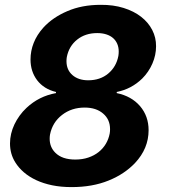

<svg xmlns="http://www.w3.org/2000/svg" viewBox="-20 -757 733 787"><path d="M273.4 9.9Q230.1 9.9 193.9 2.5Q157.7 -5 128.7 -18.5Q99.8 -32 78.1 -50.6Q56.5 -69.2 42.6 -91.6Q21 -126.1 21 -169Q21 -188.9 25.6 -208.6Q30.2 -228.3 39.1 -247Q47.9 -265.6 60.4 -282.8Q72.8 -300.1 88.8 -315Q139.9 -362.9 209.5 -375.4V-380Q159.8 -392 132.1 -428.3Q105.1 -464.1 105.1 -513.1Q105.1 -548.3 118.1 -581.1Q131 -614 157.7 -643.8Q196 -685.7 256 -711.3Q315.7 -737.2 392.8 -737.2Q444.6 -737.6 486.7 -724.4Q528.8 -711.3 558.4 -688.2Q588.1 -665.1 604 -634.1Q620 -603 619.7 -567.5Q619.7 -530.9 604.6 -496.3Q589.5 -461.6 562.9 -435Q518.8 -392 458.5 -380V-375.4Q518.8 -362.9 554 -322.1Q589.1 -280.9 589.1 -223.4Q589.1 -148.1 533.4 -88.8Q512.1 -66.4 485.3 -48.5Q458.5 -30.5 425.1 -17Q359 9.9 273.4 9.9ZM341.6 -427.9Q390.6 -427.9 423.7 -455.6Q456.7 -483.3 465.2 -527.7Q465.9 -532.7 466.3 -537.1Q466.6 -541.5 466.6 -546.2Q466.6 -563.2 460.6 -577.2Q454.5 -591.3 443.4 -601Q432.2 -610.8 415.7 -616.1Q399.1 -621.4 378.6 -621.4Q329.9 -621.4 296.5 -594.8Q262.8 -568.2 253.9 -523.4Q252.5 -515.3 252.5 -506.4Q252.5 -470.5 277 -449.2Q301.5 -427.9 341.6 -427.9ZM288.4 -103Q317.8 -103 342 -111.2Q366.1 -119.3 384.2 -133.7Q402.3 -148.1 413.9 -167.6Q425.4 -187.1 429.7 -209.9Q430.4 -214.5 430.8 -218.9Q431.1 -223.4 431.1 -227.6Q431.1 -267.4 402.7 -291.5Q374.3 -316.1 327.1 -316.1Q273.4 -316.1 234.4 -285.9Q195 -255.7 185 -205.3Q183.6 -197.1 183.6 -188.2Q183.6 -154.1 206.7 -131Q234.7 -103 288.4 -103Z"/></svg>

Font: Linik Sans
Style: Bold Italic
Weight: 700
Italic angle: 9°
Designer: Fonts by Rasmus Andersson / Changes by Cristiano Sobral with parts from Marc Monis
Foundry: rsms
Version: Version 3.020; ttfautohint (v1.6)